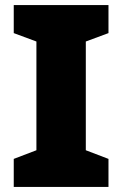

<svg xmlns="http://www.w3.org/2000/svg" viewBox="-20 -734 480 754"><path d="M406 0H34V-110L123 -144V-571L34 -604V-714H406V-604L317 -571V-144L406 -110Z"/></svg>

Font: Noto Sans Black
Style: Regular
Weight: 900
Designer: Monotype Design Team
Foundry: Monotype Imaging Inc.
Version: Version 2.007